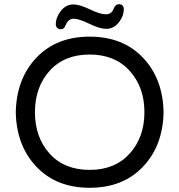

<svg xmlns="http://www.w3.org/2000/svg" viewBox="-20 -882 851 912"><path d="M757 -349Q754 -190 659 -90Q564 10 406 10Q248 10 153 -90Q58 -190 55 -349Q58 -508 153 -608Q248 -708 406 -708Q564 -708 659 -608Q754 -508 757 -349ZM406 -75Q526 -75 596 -152.5Q666 -230 666 -349Q666 -468 596 -545.5Q526 -623 406 -623Q285 -623 215.5 -545.5Q146 -468 146 -349Q146 -230 215.5 -152.5Q285 -75 406 -75ZM568 -840Q568 -805 544 -775Q520 -745 484 -745Q454 -745 404.5 -769Q355 -793 330 -793Q304 -793 291 -761Q285 -743 268 -743Q259 -743 252 -749.5Q245 -756 245 -766Q245 -799 269 -830Q293 -861 329 -861Q358 -861 407 -837.5Q456 -814 483 -814Q510 -814 520 -841Q528 -862 545 -862Q566 -862 568 -840Z"/></svg>

Font: Varela Round
Style: Regular
Weight: 400
Designer: Joe Prince
Foundry: Joe Prince
Version: Version 1.000